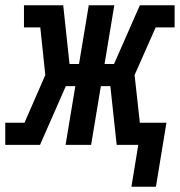

<svg xmlns="http://www.w3.org/2000/svg" viewBox="-54 -550 683 729"><path d="M538 159H445L471 0H389L365 -223H329L292 0H195L232 -223H196L98 0H-34V-84H39L118 -265L99 -446H37V-530H186L210 -307H246L283 -530H380L343 -307H379L477 -530H609V-446H537L457 -265L477 -84H578Z"/></svg>

Font: Iosevka Slab Medium Extended
Style: Italic
Weight: 500
Width: 7
Italic angle: -9°
Monospace: yes
Designer: Belleve Invis
Foundry: Belleve Invis
Version: Version 11.1.0; ttfautohint (v1.8.3)